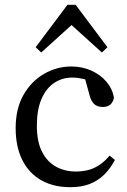

<svg xmlns="http://www.w3.org/2000/svg" viewBox="-20 -764 528 797"><path d="M272 13Q201 13 150 -16.5Q99 -46 72 -101Q45 -156 45 -232Q45 -313 77.5 -370Q110 -427 163 -457.5Q216 -488 276 -488Q321 -488 359 -471Q397 -454 422 -424.5Q447 -395 453 -358Q449 -339 437.5 -329.5Q426 -320 407 -320Q382 -320 369.5 -333.5Q357 -347 352 -368L328 -455L376 -417Q351 -431 326 -436.5Q301 -442 280 -442Q238 -442 204.5 -419.5Q171 -397 152 -352.5Q133 -308 133 -242Q133 -175 155 -133Q177 -91 213.5 -71.5Q250 -52 295 -52Q320 -52 343.5 -57.5Q367 -63 390 -77.5Q413 -92 435 -118L457 -100Q438 -64 412.5 -39Q387 -14 353 -0.5Q319 13 272 13ZM403 -546 235 -698H319L151 -546L128 -568L260 -744H294L426 -568Z"/></svg>

Font: Source Serif 4 Variable
Style: Regular
Weight: 400
Designer: Frank Grießhammer
Foundry: Adobe
Version: Version 4.005;hotconv 1.1.0;makeotfexe 2.6.0